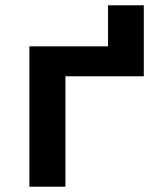

<svg xmlns="http://www.w3.org/2000/svg" viewBox="-20 -705 616 725"><path d="M91 0H227V-417H523V-685H388V-530H91Z"/></svg>

Font: Iosevka Sparkle Extrabold
Style: Regular
Weight: 800
Designer: Belleve Invis
Foundry: Belleve Invis
Version: Version 4.5.0; ttfautohint (v1.8.3)